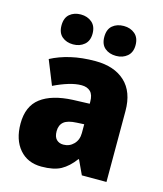

<svg xmlns="http://www.w3.org/2000/svg" viewBox="-115 -853 806 949"><g transform="rotate(15 288.0 -378.5)"><path d="M310 -563Q407 -563 462 -512Q517 -461 517 -363V0H391L357 -73H354Q322 -30 285.5 -10Q249 10 186 10Q115 10 73.5 -38.5Q32 -87 32 -169Q32 -258 88.5 -301Q145 -344 252 -349L337 -352V-362Q337 -398 320.5 -414Q304 -430 275 -430Q245 -430 209 -419Q173 -408 134 -389L84 -513Q129 -537 185.5 -550Q242 -563 310 -563ZM299 -245Q253 -243 233.5 -226.5Q214 -210 214 -179Q214 -150 227.5 -136.5Q241 -123 263 -123Q294 -123 315.5 -145Q337 -167 337 -202V-247ZM102 -690Q102 -729 124.5 -748Q147 -767 181 -767Q215 -767 238 -747.5Q261 -728 261 -690Q261 -653 238 -633.5Q215 -614 181 -614Q147 -614 124.5 -633Q102 -652 102 -690ZM321 -690Q321 -729 343.5 -748Q366 -767 401 -767Q435 -767 458 -747.5Q481 -728 481 -690Q481 -653 458 -633.5Q435 -614 401 -614Q366 -614 343.5 -633Q321 -652 321 -690Z"/></g></svg>

Font: Noto Sans Sinhala UI SemiCondensed Black
Style: Regular
Weight: 900
Width: 4
Designer: Jelle Bosma - Monotype Design Team
Foundry: Monotype Imaging Inc.
Version: Version 2.006; ttfautohint (v1.8.4.7-5d5b)